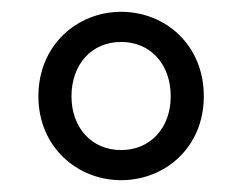

<svg xmlns="http://www.w3.org/2000/svg" viewBox="-20 -785 410 325"><path d="M185 -480C260 -480 325 -536 325 -622C325 -709 260 -765 185 -765C111 -765 45 -709 45 -622C45 -536 111 -480 185 -480ZM185 -531C135 -531 101 -569 101 -622C101 -676 135 -714 185 -714C235 -714 269 -676 269 -622C269 -569 235 -531 185 -531Z"/></svg>

Font: Noto Sans JP
Style: Regular
Weight: 400
Designer: Ryoko NISHIZUKA  (kana, bopomofo & ideographs); Paul D. Hunt (Latin, Greek & Cyrillic); Sandoll Communications , Soo-you
Foundry: Adobe
Version: Version 2.002;hotconv 1.0.116;makeotfexe 2.5.65601